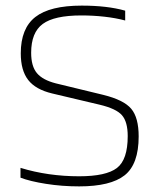

<svg xmlns="http://www.w3.org/2000/svg" viewBox="-20 -657 557 684"><path d="M335 -284 166 -324Q107 -338 80.5 -372Q54 -406 54 -467Q54 -556 106 -596.5Q158 -637 271 -637Q317 -637 355.5 -632.5Q394 -628 426 -619V-584Q392 -593 352 -597.5Q312 -602 270 -602Q173 -602 132 -571.5Q91 -541 91 -469Q91 -421 111.5 -396.5Q132 -372 179 -360L348 -319Q421 -301 447.5 -269.5Q474 -238 474 -171Q474 -72 424 -32.5Q374 7 262 7Q201 7 144 -2Q87 -11 53 -24V-59Q102 -44 154.5 -36.5Q207 -29 262 -29Q358 -29 396.5 -58.5Q435 -88 435 -172Q435 -223 414.5 -246.5Q394 -270 335 -284Z"/></svg>

Font: Blinker ExtraLight
Style: Regular
Weight: 200
Designer: Juergen Huber
Foundry: supertype
Version: Version 1.017;hotconv 1.0.117;makeotfexe 2.5.65602